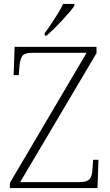

<svg xmlns="http://www.w3.org/2000/svg" viewBox="-20 -951 558 971"><path d="M30 0V-26L418 -684H144Q104 -684 92.5 -667.5Q81 -651 78 -612L75 -571H49L54 -714H468V-682L82 -30H382Q409 -30 422.5 -37.5Q436 -45 441.5 -60Q447 -75 448 -101L451 -143H478L473 0ZM206 -784Q221 -803 238.5 -829Q256 -855 272.5 -882Q289 -909 299 -931H356V-921Q347 -908 330 -888Q313 -868 292.5 -846Q272 -824 252 -804.5Q232 -785 216 -771H206Z"/></svg>

Font: Noto Serif Hebrew ExtraLight
Style: Regular
Weight: 250
Version: Version 2.003